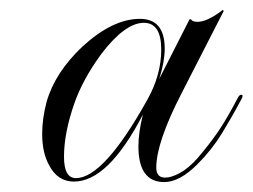

<svg xmlns="http://www.w3.org/2000/svg" viewBox="-20 -364 509 387"><path d="M311 3Q259 3 259 -69Q259 -97 268 -133Q198 2 129 2Q96 2 79 -31Q65 -56 65 -94Q65 -125 74 -159Q91 -218 146 -270Q207 -326 262 -326Q312 -326 312 -266Q312 -240 301 -205L362 -325H365Q368 -320 378 -320Q398 -320 429 -344L431 -342L346 -176Q295 -77 295 -26Q295 -6 313 -6Q325 -6 342 -15Q359 -24 378 -45Q402 -73 419.5 -98.5Q437 -124 460 -168Q463 -173 466 -173Q472 -173 466 -163Q448 -129 427.5 -95.5Q407 -62 378 -33Q342 3 311 3ZM133 -5Q189 -5 277 -163Q305 -213 305 -264Q305 -318 270 -318Q232 -318 184 -255Q165 -229 151.5 -204Q138 -179 130 -156Q109 -96 109 -48Q109 -5 133 -5Z"/></svg>

Font: Imperial Script
Style: Regular
Weight: 400
Designer: Robert E. Leuschke
Foundry: Robert E. Leuschke
Version: Version 1.010; ttfautohint (v1.8.3)